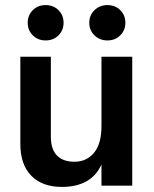

<svg xmlns="http://www.w3.org/2000/svg" viewBox="-20 -730 605 755"><path d="M159.5 -710Q190 -710 210 -690Q230 -670 230 -640.5Q230 -611 210 -591Q190 -571 159.5 -571Q129 -571 109 -591Q89 -611 89 -640.5Q89 -670 109 -690Q129 -710 159.5 -710ZM402.5 -710Q433 -710 453 -690Q473 -670 473 -640.5Q473 -611 453 -591Q433 -571 402.5 -571Q372 -571 351.5 -591Q331 -611 331 -640.5Q331 -670 351.5 -690Q372 -710 402.5 -710ZM500 0H379V-83Q339 5 223 5Q146 5 103 -39Q60 -83 60 -164V-507H180V-192Q180 -144 203.5 -119Q227 -94 273.5 -94Q320 -94 349.5 -129Q379 -164 379 -235V-507H500Z"/></svg>

Font: Hind Guntur SemiBold
Style: Regular
Weight: 600
Designer: Manushi Parikh, Hitesh Malaviya
Foundry: Indian Type Foundry
Version: Version 1.000;PS 1.0;hotconv 1.0.86;makeotf.lib2.5.63406; tt